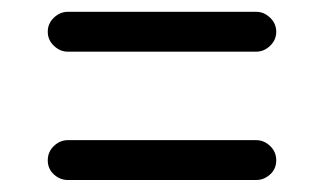

<svg xmlns="http://www.w3.org/2000/svg" viewBox="-20 -465 540 320"><path d="M92.8 -378.9Q80.1 -378.9 69.8 -388.7Q59.6 -398.4 59.6 -412.1Q59.6 -425.8 69.8 -435.5Q80.1 -445.3 92.8 -445.3H407.2Q419.9 -445.3 430.2 -435.5Q440.4 -425.8 440.4 -412.1Q440.4 -398.4 430.2 -388.7Q419.9 -378.9 407.2 -378.9ZM92.8 -165Q80.1 -165 69.8 -174.3Q59.6 -183.6 59.6 -197.8Q59.6 -211.9 69.8 -221.7Q80.1 -231.4 92.8 -231.4H407.2Q419.9 -231.4 430.2 -221.7Q440.4 -211.9 440.4 -197.8Q440.4 -183.6 430.2 -174.3Q419.9 -165 407.2 -165Z"/></svg>

Font: Rounded Mgen+ 1mn regular
Style: Regular
Weight: 400
Designer: [Source Han Sans]
Ryoko NISHIZUKA  (kana & ideographs); Paul D. Hunt (Latin, Greek & Cyrillic); Wenlong ZHANG  (bopomofo
Version: Version 1.059.20150602